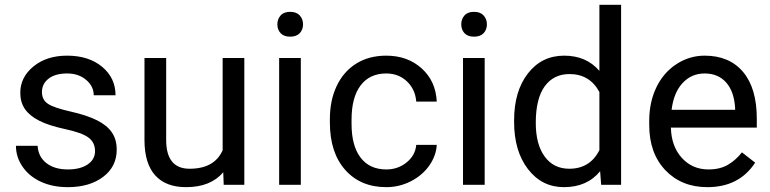

<svg xmlns="http://www.w3.org/2000/svg" viewBox="-20 -770 3209 800"><path d="M376 -140.1Q376 -176.8 348.4 -197Q320.8 -217.3 252.2 -231.9Q183.6 -246.6 143.3 -267.1Q103 -287.6 83.7 -315.9Q64.5 -344.2 64.5 -383.3Q64.5 -448.2 119.4 -493.2Q174.3 -538.1 259.8 -538.1Q349.6 -538.1 405.5 -491.7Q461.4 -445.3 461.4 -373H370.6Q370.6 -410.2 339.1 -437Q307.6 -463.9 259.8 -463.9Q210.4 -463.9 182.6 -442.4Q154.8 -420.9 154.8 -386.2Q154.8 -353.5 180.7 -336.9Q206.5 -320.3 274.2 -305.2Q341.8 -290 383.8 -269Q425.8 -248 446 -218.5Q466.3 -189 466.3 -146.5Q466.3 -75.7 409.7 -33Q353 9.8 262.7 9.8Q199.2 9.8 150.4 -12.7Q101.6 -35.2 74 -75.4Q46.4 -115.7 46.4 -162.6H136.7Q139.2 -117.2 173.1 -90.6Q207 -64 262.7 -64Q314 -64 345 -84.7Q376 -105.5 376 -140.1Z M910.2 -52.2Q857.4 9.8 755.4 9.8Q670.9 9.8 626.7 -39.3Q582.5 -88.4 582 -184.6V-528.3H672.4V-187Q672.4 -66.9 770 -66.9Q873.5 -66.9 907.7 -144V-528.3H998V0H912.1Z M1233.4 0H1143.1V-528.3H1233.4ZM1135.7 -668.5Q1135.7 -690.4 1149.2 -705.6Q1162.6 -720.7 1189 -720.7Q1215.3 -720.7 1229 -705.6Q1242.7 -690.4 1242.7 -668.5Q1242.7 -646.5 1229 -631.8Q1215.3 -617.2 1189 -617.2Q1162.6 -617.2 1149.2 -631.8Q1135.7 -646.5 1135.7 -668.5Z M1589.8 -64Q1638.2 -64 1674.3 -93.3Q1710.4 -122.6 1714.4 -166.5H1799.8Q1797.4 -121.1 1768.6 -80.1Q1739.7 -39.1 1691.7 -14.6Q1643.6 9.8 1589.8 9.8Q1481.9 9.8 1418.2 -62.3Q1354.5 -134.3 1354.5 -259.3V-274.4Q1354.5 -351.6 1382.8 -411.6Q1411.1 -471.7 1464.1 -504.9Q1517.1 -538.1 1589.4 -538.1Q1678.2 -538.1 1737.1 -484.9Q1795.9 -431.6 1799.8 -346.7H1714.4Q1710.4 -397.9 1675.5 -430.9Q1640.6 -463.9 1589.4 -463.9Q1520.5 -463.9 1482.7 -414.3Q1444.8 -364.7 1444.8 -271V-253.9Q1444.8 -162.6 1482.4 -113.3Q1520 -64 1589.8 -64Z M1999.5 0H1909.2V-528.3H1999.5ZM1901.9 -668.5Q1901.9 -690.4 1915.3 -705.6Q1928.7 -720.7 1955.1 -720.7Q1981.4 -720.7 1995.1 -705.6Q2008.8 -690.4 2008.8 -668.5Q2008.8 -646.5 1995.1 -631.8Q1981.4 -617.2 1955.1 -617.2Q1928.7 -617.2 1915.3 -631.8Q1901.9 -646.5 1901.9 -668.5Z M2122.1 -268.6Q2122.1 -390.1 2179.7 -464.1Q2237.3 -538.1 2330.6 -538.1Q2423.3 -538.1 2477.5 -474.6V-750H2567.9V0H2484.9L2480.5 -56.6Q2426.3 9.8 2329.6 9.8Q2237.8 9.8 2179.9 -65.4Q2122.1 -140.6 2122.1 -261.7ZM2212.4 -258.3Q2212.4 -168.5 2249.5 -117.7Q2286.6 -66.9 2352.1 -66.9Q2438 -66.9 2477.5 -144V-386.7Q2437 -461.4 2353 -461.4Q2286.6 -461.4 2249.5 -410.2Q2212.4 -358.9 2212.4 -258.3Z M2927.2 9.8Q2819.8 9.8 2752.4 -60.8Q2685.1 -131.3 2685.1 -249.5V-266.1Q2685.1 -344.7 2715.1 -406.5Q2745.1 -468.3 2799.1 -503.2Q2853 -538.1 2916 -538.1Q3019 -538.1 3076.2 -470.2Q3133.3 -402.3 3133.3 -275.9V-238.3H2775.4Q2777.3 -160.2 2821 -112.1Q2864.7 -64 2932.1 -64Q2980 -64 3013.2 -83.5Q3046.4 -103 3071.3 -135.3L3126.5 -92.3Q3060.1 9.8 2927.2 9.8ZM2916 -463.9Q2861.3 -463.9 2824.2 -424.1Q2787.1 -384.3 2778.3 -312.5H3043V-319.3Q3039.1 -388.2 3005.9 -426Q2972.7 -463.9 2916 -463.9Z"/></svg>

Font: TypoPRO Roboto
Style: Regular
Weight: 400
Designer: Google
Version: Version 2.136; 2016